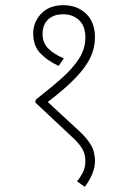

<svg xmlns="http://www.w3.org/2000/svg" viewBox="-20 -652 493 740"><path d="M224 -632Q278 -632 312 -599Q346 -566 346 -508Q346 -467 328 -429.5Q310 -392 270.5 -351Q231 -310 164 -259L282 -150Q313 -122 329.5 -95Q346 -68 346 -31Q346 15 307 68L277 47Q292 28 300.5 10Q309 -8 309 -32Q309 -56 298.5 -76Q288 -96 258 -124L116 -257L118 -268Q177 -314 219.5 -352Q262 -390 285.5 -427.5Q309 -465 309 -508Q309 -552 284.5 -574.5Q260 -597 224 -597Q186 -597 165 -576.5Q144 -556 144 -521Q144 -488 165 -466Q186 -444 226 -427L206 -398Q161 -419 134.5 -447.5Q108 -476 108 -523Q108 -567 139 -599.5Q170 -632 224 -632Z"/></svg>

Font: Noto Sans Condensed ExtraLight
Style: Italic
Weight: 200
Width: 3
Italic angle: -12°
Designer: Monotype Design Team
Foundry: Monotype Imaging Inc.
Version: Version 2.013; ttfautohint (v1.8.4.7-5d5b)